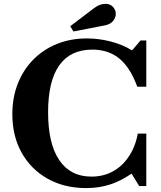

<svg xmlns="http://www.w3.org/2000/svg" viewBox="-20 -973 844 1004"><path d="M431 10.5Q316.5 10.5 229.5 -38.2Q142.5 -87 93.5 -174Q44.5 -261 44.5 -376Q44.5 -463 73 -535.5Q101.5 -608 153.8 -661Q206 -714 277.2 -743Q348.5 -772 434.5 -772Q496.5 -772 558 -756.2Q619.5 -740.5 668 -711H672L715 -761.5H745V-519.5H698Q688 -546 677.2 -568.5Q666.5 -591 654 -609.5Q619.5 -663 572 -688.2Q524.5 -713.5 462.5 -713.5Q348 -713.5 289.8 -631.2Q231.5 -549 231.5 -386Q231.5 -222 289.8 -135.8Q348 -49.5 458.5 -49.5Q519.5 -49.5 568.8 -76Q618 -102.5 651 -151Q668.5 -175.5 681.2 -206.8Q694 -238 700.5 -274.5H745V0H708L668 -65Q610 -25.5 553.2 -7.5Q496.5 10.5 431 10.5ZM364 -808.5 347.5 -836 470.5 -929.5Q487.5 -942.5 503 -947.8Q518.5 -953 531 -953Q556.5 -953 571 -936.8Q585.5 -920.5 585.5 -900Q585.5 -881.5 571.8 -863.8Q558 -846 527 -840Z"/></svg>

Font: Libre Caslon Text
Style: Regular
Weight: 400
Designer: Pablo Impallari, Rodrigo Fuenzalida, Katja Schimmel
Foundry: Pablo Impallari, Rodrigo Fuenzalida
Version: Version 2.000